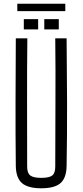

<svg xmlns="http://www.w3.org/2000/svg" viewBox="-20 -1006 444 1032"><path d="M202 6Q130 6 98 -22Q66 -50 65 -114Q63 -287 63.5 -456.5Q64 -626 65 -800H127Q125 -626 125.5 -455Q126 -284 126 -110Q126 -76 142.5 -63Q159 -50 202 -50Q245 -50 261 -63Q277 -76 277 -110Q277 -284 278 -455Q279 -626 277 -800H338Q340 -626 340.5 -456.5Q341 -287 338 -114Q337 -50 305.5 -22Q274 6 202 6ZM218 -848V-903H296V-848ZM108 -848V-903H185V-848ZM73 -946V-986H331V-946Z"/></svg>

Font: Big Shoulders Text Light
Style: Regular
Weight: 300
Designer: Patric King
Foundry: XO Type Co
Version: Version 1.000; ttfautohint (v1.8.2)